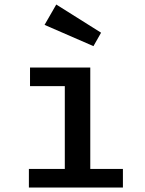

<svg xmlns="http://www.w3.org/2000/svg" viewBox="-20 -846 655 866"><path d="M387.2 -541.5V-84.1H534.4V0H110.3V-84.1H272.3V-457.4H115.4V-541.5ZM401.5 -637.9 181 -733.8 233.8 -825.6 435.9 -698.5Z"/></svg>

Font: Fira Code Medium
Style: Regular
Weight: 500
Designer: Carrois Corporate, Edenspiekermann AG, Nikita Prokopov
Foundry: Carrois Corporate, Edenspiekermann AG, Nikita Prokopov
Version: Version 6.002